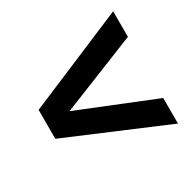

<svg xmlns="http://www.w3.org/2000/svg" viewBox="-119 -695 743 742"><g transform="rotate(-30 253.0 -324.5)"><path d="M473 -575V-461L134 -325L473 -188V-74L33 -260V-389Z"/></g></svg>

Font: Montserrat SemiBold
Style: Regular
Weight: 600
Designer: Julieta Ulanovsky
Foundry: Julieta Ulanovsky
Version: Version 6.001